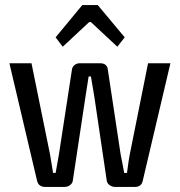

<svg xmlns="http://www.w3.org/2000/svg" viewBox="-20 -736 708 756"><path d="M471 -589 442 -552 338 -649H331L227 -552L199 -589L304 -716H365ZM651 -487 542 -24Q537 0 511 0H433Q421 0 411 -7.5Q401 -15 400 -27L351 -358Q340 -424 338 -435H329L317 -358L267 -27Q266 -15 256.5 -7.5Q247 0 234 0H158Q132 0 126 -24L17 -487H104L177 -128Q188 -59 189 -55H199L212 -128L263 -460Q264 -472 273 -479.5Q282 -487 294 -487H374Q403 -487 405 -459L455 -128Q457 -117 462 -92.5Q467 -68 469 -55H480Q487 -109 491 -128L563 -487Z"/></svg>

Font: exo2condensed_r
Style: Regular
Weight: 400
Width: 3
Designer: Natanael Gama
Version: Version 1.001;PS 001.001;hotconv 1.0.70;makeotf.lib2.5.58329